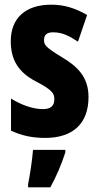

<svg xmlns="http://www.w3.org/2000/svg" viewBox="-20 -630 421 820"><path d="M358 -216C358 -303 308 -348 244 -386C175 -428 168 -438 168 -459C168 -482 181 -492 207 -492C249 -492 279 -474 313 -452L352 -566C300 -596 253 -610 199 -610C89 -610 26 -553 26 -454C26 -373 60 -321 132 -283C210 -243 212 -227 212 -205C212 -178 196 -164 164 -164C114 -164 65 -186 27 -209V-72C74 -50 120 -41 173 -41C287 -41 358 -98 358 -216ZM259 21V10H121C118 52 107 122 100 157V170H195C221 123 243 71 259 21Z"/></svg>

Font: Noto Sans Tamil UI ExtraCondensed ExtraBold
Style: Regular
Weight: 800
Width: 2
Designer: Jelle Bosma - Monotype Design Team
Foundry: Monotype Imaging Inc.
Version: Version 2.004